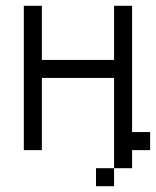

<svg xmlns="http://www.w3.org/2000/svg" viewBox="-20 -520 540 665"><path d="M500 0V-62.5H437.5V-500H375V-312.5H125V-500H62.5Q62.5 -500 62.5 0H125Q125 0 125 -250H375V62.5H312.5V125H375V62.5H437.5V0Z"/></svg>

Font: BFUnifontExMono
Style: Regular
Weight: 500
Version: Version 15.0.06